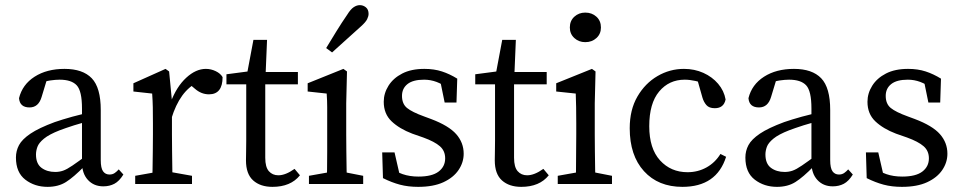

<svg xmlns="http://www.w3.org/2000/svg" viewBox="-20 -716 3743 747"><path d="M165 11Q115 11 78.5 -17Q42 -45 42 -103Q42 -129 54 -151.5Q66 -174 98.5 -196Q131 -218 193 -241Q222 -251 261.5 -262Q301 -273 335 -279V-246Q304 -240 268.5 -228.5Q233 -217 212 -209Q171 -193 151 -176.5Q131 -160 125.5 -144.5Q120 -129 120 -115Q120 -79 141.5 -63Q163 -47 195 -47Q211 -47 225.5 -52Q240 -57 262 -72Q284 -87 322 -115L334 -69H308Q267 -27 237 -8Q207 11 165 11ZM382 9Q345 9 322 -16Q299 -41 299 -84V-294Q299 -362 278.5 -384Q258 -406 212 -406Q196 -406 175.5 -403Q155 -400 129 -390L166 -418L142 -339Q130 -298 95 -298Q57 -298 54 -334Q67 -387 114.5 -417.5Q162 -448 231 -448Q302 -448 337 -411.5Q372 -375 372 -288V-93Q372 -62 381 -49.5Q390 -37 406 -37Q418 -37 426.5 -43Q435 -49 442 -57L460 -37Q444 -11 425 -1Q406 9 382 9Z M506 0V-32L607 -50H626L727 -32V0ZM572 0Q573 -21 573.5 -55.5Q574 -90 574.5 -127.5Q575 -165 575 -193V-236Q575 -274 574.5 -299Q574 -324 572 -352L499 -360V-392L624 -448L638 -438L649 -323V-193Q649 -165 649.5 -127.5Q650 -90 650.5 -55.5Q651 -21 651 0ZM647 -255 635 -318H644Q667 -379 704.5 -413.5Q742 -448 781 -448Q801 -448 819.5 -439Q838 -430 846 -416Q846 -349 793 -349Q763 -349 738 -371L713 -392L758 -402Q715 -380 689 -344Q663 -308 647 -255Z M1040 11Q993 11 965 -14Q937 -39 937 -92Q937 -109 937.5 -125.5Q938 -142 938 -169V-388H861V-427L975 -442L938 -412L966 -561H1019L1013 -418L1012 -400V-102Q1012 -66 1026 -50Q1040 -34 1063 -34Q1091 -34 1126 -59L1147 -34Q1111 11 1040 11ZM975 -388V-436H1139V-388Z M1251 0Q1252 -21 1252.5 -55.5Q1253 -90 1253 -127.5Q1253 -165 1253 -193V-236Q1253 -274 1253 -299Q1253 -324 1251 -352L1177 -360V-392L1316 -448L1330 -438L1327 -314V-193Q1327 -165 1327.5 -127.5Q1328 -90 1328.5 -55.5Q1329 -21 1330 0ZM1182 0V-32L1283 -50H1301L1393 -32V0ZM1249 -529Q1269 -562 1289 -594.5Q1309 -627 1331 -659Q1344 -680 1356 -688Q1368 -696 1380 -696Q1393 -696 1403.5 -687.5Q1414 -679 1414 -662Q1414 -653 1408.5 -641.5Q1403 -630 1384 -613Q1356 -588 1328.5 -563Q1301 -538 1272 -512Z M1607 11Q1568 11 1536 2.5Q1504 -6 1470 -23L1467 -123H1515L1540 -14L1495 -35V-67Q1519 -48 1546.5 -38.5Q1574 -29 1608 -29Q1661 -29 1686.5 -48.5Q1712 -68 1712 -100Q1712 -129 1691.5 -147Q1671 -165 1627 -181L1584 -196Q1534 -215 1503.5 -244Q1473 -273 1473 -320Q1473 -353 1491.5 -382.5Q1510 -412 1545 -430Q1580 -448 1631 -448Q1669 -448 1699.5 -438Q1730 -428 1759 -410L1756 -317H1710L1691 -410L1724 -395V-371Q1680 -406 1630 -406Q1587 -406 1565.5 -389Q1544 -372 1544 -343Q1544 -312 1563.5 -296Q1583 -280 1630 -263L1657 -253Q1726 -227 1755 -194Q1784 -161 1784 -118Q1784 -84 1764 -54.5Q1744 -25 1705 -7Q1666 11 1607 11Z M2008 11Q1961 11 1933 -14Q1905 -39 1905 -92Q1905 -109 1905.5 -125.5Q1906 -142 1906 -169V-388H1829V-427L1943 -442L1906 -412L1934 -561H1987L1981 -418L1980 -400V-102Q1980 -66 1994 -50Q2008 -34 2031 -34Q2059 -34 2094 -59L2115 -34Q2079 11 2008 11ZM1943 -388V-436H2107V-388Z M2150 0V-32L2251 -50H2269L2361 -32V0ZM2220 0Q2221 -21 2221 -55.5Q2221 -90 2221.5 -127.5Q2222 -165 2222 -193V-236Q2222 -274 2221.5 -299Q2221 -324 2220 -352L2144 -360V-392L2283 -448L2297 -438L2294 -314V-193Q2294 -165 2294.5 -127.5Q2295 -90 2295.5 -55.5Q2296 -21 2297 0ZM2257 -552Q2232 -552 2214.5 -568Q2197 -584 2197 -609Q2197 -635 2214.5 -651Q2232 -667 2257 -667Q2283 -667 2300.5 -651Q2318 -635 2318 -609Q2318 -584 2300.5 -568Q2283 -552 2257 -552Z M2635 11Q2541 11 2485.5 -50Q2430 -111 2430 -217Q2430 -289 2460 -340.5Q2490 -392 2538 -420Q2586 -448 2641 -448Q2682 -448 2716.5 -432.5Q2751 -417 2774 -390Q2797 -363 2803 -329Q2796 -295 2761 -295Q2739 -295 2728.5 -307Q2718 -319 2713 -336L2690 -417L2732 -383Q2709 -396 2686 -401Q2663 -406 2644 -406Q2583 -406 2544.5 -360Q2506 -314 2506 -225Q2506 -138 2548 -92Q2590 -46 2655 -46Q2695 -46 2728.5 -64.5Q2762 -83 2783 -117L2805 -106Q2768 11 2635 11Z M3003 11Q2953 11 2916.5 -17Q2880 -45 2880 -103Q2880 -129 2892 -151.5Q2904 -174 2936.5 -196Q2969 -218 3031 -241Q3060 -251 3099.5 -262Q3139 -273 3173 -279V-246Q3142 -240 3106.5 -228.5Q3071 -217 3050 -209Q3009 -193 2989 -176.5Q2969 -160 2963.5 -144.5Q2958 -129 2958 -115Q2958 -79 2979.5 -63Q3001 -47 3033 -47Q3049 -47 3063.5 -52Q3078 -57 3100 -72Q3122 -87 3160 -115L3172 -69H3146Q3105 -27 3075 -8Q3045 11 3003 11ZM3220 9Q3183 9 3160 -16Q3137 -41 3137 -84V-294Q3137 -362 3116.5 -384Q3096 -406 3050 -406Q3034 -406 3013.5 -403Q2993 -400 2967 -390L3004 -418L2980 -339Q2968 -298 2933 -298Q2895 -298 2892 -334Q2905 -387 2952.5 -417.5Q3000 -448 3069 -448Q3140 -448 3175 -411.5Q3210 -375 3210 -288V-93Q3210 -62 3219 -49.5Q3228 -37 3244 -37Q3256 -37 3264.5 -43Q3273 -49 3280 -57L3298 -37Q3282 -11 3263 -1Q3244 9 3220 9Z M3489 11Q3450 11 3418 2.5Q3386 -6 3352 -23L3349 -123H3397L3422 -14L3377 -35V-67Q3401 -48 3428.5 -38.5Q3456 -29 3490 -29Q3543 -29 3568.5 -48.5Q3594 -68 3594 -100Q3594 -129 3573.5 -147Q3553 -165 3509 -181L3466 -196Q3416 -215 3385.5 -244Q3355 -273 3355 -320Q3355 -353 3373.5 -382.5Q3392 -412 3427 -430Q3462 -448 3513 -448Q3551 -448 3581.5 -438Q3612 -428 3641 -410L3638 -317H3592L3573 -410L3606 -395V-371Q3562 -406 3512 -406Q3469 -406 3447.5 -389Q3426 -372 3426 -343Q3426 -312 3445.5 -296Q3465 -280 3512 -263L3539 -253Q3608 -227 3637 -194Q3666 -161 3666 -118Q3666 -84 3646 -54.5Q3626 -25 3587 -7Q3548 11 3489 11Z"/></svg>

Font: Lisu Bosa ExtraLight
Style: Regular
Weight: 200
Designer: David Morse, Annie Olsen, Victor Gaultney, Frank Grießhammer (Latin)
Foundry: SIL International
Version: Version 2.000